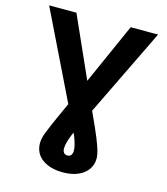

<svg xmlns="http://www.w3.org/2000/svg" viewBox="-134 -831 996 1148"><g transform="rotate(15 364.0 -256.5)"><path d="M26.4 -727.5H195.3L409.7 -247.1Q450.7 -158.7 479.2 -94.5Q507.8 -30.3 522.7 13.4Q537.6 57.1 537.6 84.5Q537.6 123 516.1 152.8Q494.6 182.6 455.6 199.2Q416.5 215.8 363.8 215.8Q283.7 215.8 235.1 180.2Q186.5 144.5 186.5 81.1Q186.5 67.4 189.9 51.5Q193.4 35.6 202.1 12.7Q210.9 -10.3 225.8 -44.7Q240.7 -79.1 263.4 -128.7Q286.1 -178.2 317.4 -247.6L531.2 -727.5H700.7L381.8 -70.3Q367.2 -38.6 356.2 -12Q345.2 14.6 339.4 36.4Q333.5 58.1 333.5 75.2Q333.5 91.8 341.3 101.6Q349.1 111.3 363.8 111.3Q377.9 111.3 386 101.6Q394 91.8 394 74.2Q394 57.1 388.4 35.4Q382.8 13.7 372.1 -12.9Q361.3 -39.6 346.7 -70.3Z"/></g></svg>

Font: Inter 20pt
Style: Bold
Weight: 700
Version: Version 4.001;git-66647c0bb